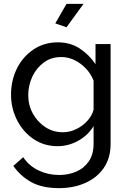

<svg xmlns="http://www.w3.org/2000/svg" viewBox="-20 -750 663 993"><path d="M278 6Q207 6 152.5 -31.5Q98 -69 67.5 -130Q37 -191 37 -260Q37 -334 67.5 -395.5Q98 -457 153 -494Q208 -531 279 -531Q344 -531 392.5 -499Q441 -467 474 -418V-522H552V-6Q552 68 516.5 119Q481 170 420.5 196.5Q360 223 286 223Q198 223 142 192Q86 161 49 108L100 63Q131 109 180.5 132Q230 155 286 155Q334 155 374.5 137.5Q415 120 439.5 84Q464 48 464 -6V-98Q435 -50 384.5 -22Q334 6 278 6ZM305 -66Q342 -66 376 -83Q410 -100 433.5 -127Q457 -154 464 -183V-333Q443 -386 396 -420.5Q349 -455 297 -455Q244 -455 205.5 -426Q167 -397 146.5 -352Q126 -307 126 -258Q126 -206 150 -162.5Q174 -119 214.5 -92.5Q255 -66 305 -66ZM324 -609 266 -629 324 -730H412Z"/></svg>

Font: Raleway Medium
Style: Regular
Weight: 500
Designer: Matt McInerney, Pablo Impallari, Rodrigo Fuenzalida
Foundry: Matt McInerney, Pablo Impallari, Rodrigo Fuenzalida
Version: Version 4.026